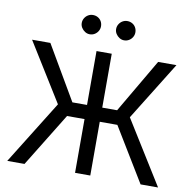

<svg xmlns="http://www.w3.org/2000/svg" viewBox="-95 -1003 1103 1098"><g transform="rotate(10 456.5 -453.5)"><path d="M500.7 0H412.3V-707.2H500.7ZM247.9 -368.8 38 -707.2H144.3L327.3 -394.3H587L770 -707.2H876.4L665.7 -367.4L894.3 0H792.8L602.9 -312.2H310.8L118.8 0H18.6ZM301.1 -850.8Q301.1 -866.4 309 -879.3Q317 -892.3 329.6 -899.5Q342.2 -906.8 357 -906.8Q372.9 -906.8 385.7 -899.5Q398.5 -892.3 405.7 -879.5Q413 -866.7 413 -850.8Q413 -836 405.7 -823.4Q398.5 -810.8 385.7 -802.8Q372.9 -794.9 357 -794.9Q342.5 -794.9 329.8 -802.8Q317 -810.8 309 -823.5Q301.1 -836.3 301.1 -850.8ZM500.7 -850.8Q500.7 -866.4 508.6 -879.3Q516.6 -892.3 529.2 -899.5Q541.8 -906.8 556.6 -906.8Q572.2 -906.8 585.1 -899.5Q598.1 -892.3 605.3 -879.3Q612.6 -866.4 612.6 -850.8Q612.6 -836 605.3 -823.4Q598.1 -810.8 585.1 -802.8Q572.2 -794.9 556.6 -794.9Q542.1 -794.9 529.4 -802.8Q516.6 -810.8 508.6 -823.5Q500.7 -836.3 500.7 -850.8Z"/></g></svg>

Font: Pretendard Variable
Style: Regular
Weight: 400
Designer: Base glyphs from Inter by Rasmus Andersson; Hangul glyphs from Noto Sans CJK(Source Han Sans) by Jang Soo-young and Kang
Foundry: Kil Hyung-jin
Version: Version 1.100;FEAKit 1.0